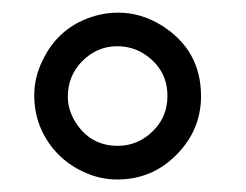

<svg xmlns="http://www.w3.org/2000/svg" viewBox="-20 -874 390 304"><path d="M167 -854Q203.6 -854 236.3 -833.5Q298.3 -794.4 298.3 -721.7Q298.3 -668.9 260.3 -629.9Q221.7 -589.8 165.5 -589.8Q137.2 -589.8 110.8 -602.5Q78.6 -617.7 58.1 -646.5Q34.2 -680.7 34.2 -722.7Q34.2 -751 46.9 -777.3Q72.8 -832.5 131.3 -849.1Q148.9 -854 167 -854ZM165.5 -800.8Q133.3 -800.8 109.4 -776.4Q87.4 -753.4 87.4 -721.2Q87.4 -700.7 98.6 -682.1Q122.1 -643.1 166.5 -643.1Q194.8 -643.1 216.8 -661.6Q245.1 -685.5 245.1 -722.2Q245.1 -762.2 211.9 -786.1Q191.4 -800.8 165.5 -800.8Z"/></svg>

Font: BIZ UDPGothic
Style: Regular
Weight: 400
Designer: TypeBank Co., Ltd.
Foundry: Morisawa Inc.
Version: Version 1.051